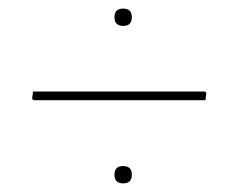

<svg xmlns="http://www.w3.org/2000/svg" viewBox="-20 -491 520 443"><path d="M244.1 -451.2Q244.1 -471.2 264.2 -471.2Q284.2 -471.2 284.2 -451.2Q284.2 -431.2 264.2 -431.2Q244.1 -431.2 244.1 -451.2ZM454.1 -259.8H57.1L54.2 -263.2L56.2 -279.8H453.1L456.1 -276.9ZM244.1 -87.9Q244.1 -107.9 264.2 -107.9Q284.2 -107.9 284.2 -87.9Q284.2 -67.9 264.2 -67.9Q244.1 -67.9 244.1 -87.9Z"/></svg>

Font: Datalegreya
Style: Dot
Weight: 700
Designer: Figs Lab
Foundry: Figs Lab
Version: Version 1.002;PS 001.002;hotconv 1.0.70;makeotf.lib2.5.58329